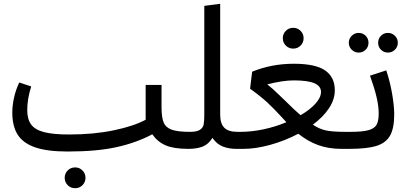

<svg xmlns="http://www.w3.org/2000/svg" viewBox="-20 -787 2159 1015"><path d="M996 -47 976 0Q899 0 856 -18.5Q813 -37 785 -77Q700 -32 595.5 -9Q491 14 337 14Q230 14 166 -8Q102 -30 73.5 -75Q45 -120 45 -192Q45 -230 54.5 -272Q64 -314 82 -351L145 -330Q124 -264 124 -205Q124 -157 144.5 -129Q165 -101 213 -88.5Q261 -76 345 -76Q475 -76 581 -98Q687 -120 750 -154V-338H834V-220Q834 -167 845 -140Q856 -113 887.5 -101.5Q919 -90 984 -90ZM322 153Q322 130 338 114Q354 98 377 98Q400 98 416 114Q432 130 432 153Q432 176 416 192Q400 208 377 208Q354 208 338 192Q322 176 322 153Z M1248 -45 1228 0Q1191 0 1159 -12Q1127 -24 1103 -58Q1082 -24 1051 -12Q1020 0 976 0L956 -45L984 -90Q1020 -90 1036.5 -100.5Q1053 -111 1056.5 -128.5Q1060 -146 1060 -181V-756L1144 -767V-181Q1144 -134 1165.5 -112Q1187 -90 1236 -90Z M1847 -45 1827 0H1785Q1717 0 1662 -20Q1607 -40 1557 -80Q1487 -43 1409.5 -21.5Q1332 0 1267 0H1228L1208 -45L1236 -90H1251Q1311 -90 1374 -103.5Q1437 -117 1494 -141L1470 -167Q1430 -211 1394 -244.5Q1358 -278 1302 -318L1313 -408Q1416 -450 1533 -450Q1648 -450 1699 -414.5Q1750 -379 1750 -310Q1750 -261 1719 -214.5Q1688 -168 1634 -128Q1668 -105 1703 -97.5Q1738 -90 1805 -90H1835ZM1485 -257Q1538 -204 1569 -178Q1619 -207 1648 -239.5Q1677 -272 1677 -301Q1677 -332 1642 -347Q1607 -362 1533 -362Q1475 -362 1393 -341Q1422 -318 1450.5 -290Q1479 -262 1485 -257ZM1475 -585Q1475 -608 1491 -624Q1507 -640 1530 -640Q1553 -640 1569 -624Q1585 -608 1585 -585Q1585 -562 1569 -546Q1553 -530 1530 -530Q1507 -530 1491 -546Q1475 -562 1475 -585Z M1982 -187Q1982 -225 1971 -272.5Q1960 -320 1936 -387L2022 -415Q2042 -355 2053 -291Q2064 -227 2064 -182Q2064 -110 2042.5 -71Q2021 -32 1971 -16Q1921 0 1827 0L1807 -45L1835 -90Q1897 -90 1928.5 -99Q1960 -108 1971 -128Q1982 -148 1982 -187ZM1824 -561Q1824 -583 1839.5 -598Q1855 -613 1876 -613Q1898 -613 1913 -598Q1928 -583 1928 -561Q1928 -539 1913 -524Q1898 -509 1876 -509Q1855 -509 1839.5 -524Q1824 -539 1824 -561ZM1979 -561Q1979 -583 1994 -598Q2009 -613 2031 -613Q2052 -613 2067.5 -598Q2083 -583 2083 -561Q2083 -539 2067.5 -524Q2052 -509 2031 -509Q2009 -509 1994 -524Q1979 -539 1979 -561Z"/></svg>

Font: FiraGO
Style: Regular
Weight: 400
Designer: bBox Type
Foundry: bBox Type GmbH
Version: Version 1.001;April 20, 2020;FontCreator 12.0.0.2555 64-bit